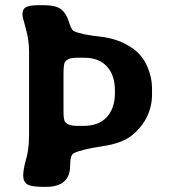

<svg xmlns="http://www.w3.org/2000/svg" viewBox="-20 -705 655 735"><path d="M419.9 -349.1V-358.4Q419.9 -417 389.4 -450.4Q358.9 -483.9 303.7 -483.9H272Q239.3 -483.9 228.5 -467.3Q223.1 -459 223.1 -420.4V-278.3Q223.1 -244.1 230 -237.3Q244.1 -223.1 272 -223.1H299.8Q358.4 -223.1 389.2 -257.1Q419.9 -291 419.9 -349.1ZM248.5 -71.3Q248.5 10.3 155.8 10.3H144.5Q99.1 10.3 84 0.2Q68.8 -9.8 68.8 -33Q68.8 -56.2 79.8 -95.2Q90.8 -134.3 90.8 -178.7L91.3 -190.4V-508.3Q91.3 -551.3 78.6 -596.2Q65.9 -641.1 65.9 -648.9Q65.9 -671.4 80.8 -678.2Q95.7 -685.1 125.5 -685.1H147.9Q193.8 -685.1 213.6 -669.7Q233.4 -654.3 243.2 -623Q252.9 -591.8 261.2 -586.9Q286.1 -573.2 362.3 -564.9Q438.5 -556.6 491.7 -517.1Q526.4 -491.2 544.2 -449.5Q562 -407.7 562 -367.7V-342.8Q562 -298.8 543 -258.8Q523.9 -218.8 485.8 -187.5Q447.8 -156.2 371.3 -145Q294.9 -133.8 262.7 -118.7Q248.5 -111.8 248.5 -71.3Z"/></svg>

Font: Averia Libre
Style: Bold
Weight: 700
Version: Version 1.002